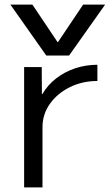

<svg xmlns="http://www.w3.org/2000/svg" viewBox="-20 -810 474 830"><path d="M25 -790H120.1L228.7 -628.1H230.7L339.3 -790H434.4L278.7 -570H180ZM84.3 0V-520H160.4L161.1 -403.4H163.1Q186.1 -442.7 222.6 -471Q259.1 -499.3 304.9 -514.7Q350.7 -530 401 -530V-459.9Q335.4 -459.9 281.4 -432.9Q227.4 -405.9 195.6 -361Q163.7 -316 163.7 -260V0Z"/></svg>

Font: M PLUS 2 Thin
Style: Regular
Weight: 100
Designer: Coji Morishita
Foundry: UNDERFOREST DESIGN
Version: Version 1.001